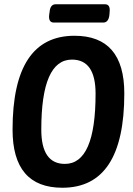

<svg xmlns="http://www.w3.org/2000/svg" viewBox="-20 -875 624 902"><path d="M273 7Q39 7 39 -266Q39 -707 330 -707Q564 -707 564 -436Q564 7 273 7ZM285 -105Q429 -105 429 -435Q429 -595 318 -595Q174 -595 174 -266Q174 -105 285 -105ZM233 -769Q207 -769 211 -805L213 -819Q216 -855 242 -855H473Q499 -855 495 -819L494 -805Q490 -769 465 -769Z"/></svg>

Font: Asap Condensed Condensed SemiBold
Style: Italic
Weight: 600
Width: 3
Italic angle: -6°
Designer: Pablo Cosgaya
Foundry: Omnibus-Type
Version: Version 3.001; ttfautohint (v1.8.4.7-5d5b)